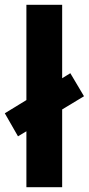

<svg xmlns="http://www.w3.org/2000/svg" viewBox="-32 -780 370 800"><path d="M78 0V-233L43 -212L-12 -308L78 -363V-760H227V-454L261 -475L318 -379L227 -324V0Z"/></svg>

Font: Noto Sans NKo Unjoined
Style: Bold
Weight: 700
Designer: Monotype Design Team
Foundry: Monotype Imaging Inc.
Version: Version 2.004